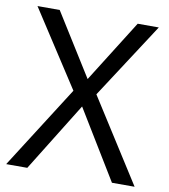

<svg xmlns="http://www.w3.org/2000/svg" viewBox="-81 -783 747 851"><g transform="rotate(10 293.0 -357.0)"><path d="M582 0H480L291 -310L99 0H4L241 -372L19 -714H119L294 -434L470 -714H565L344 -374Z"/></g></svg>

Font: Noto Sans Tai Viet
Style: Regular
Weight: 400
Designer: Monotype Design Team
Foundry: Monotype Imaging Inc.
Version: Version 2.003; ttfautohint (v1.8.4.7-5d5b)